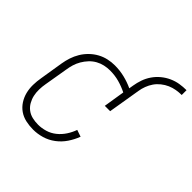

<svg xmlns="http://www.w3.org/2000/svg" viewBox="-190 -860 1015 1015"><g transform="rotate(45 317.0 -352.5)"><path d="M208 8Q179 8 152 2Q125 -4 103.5 -19Q82 -34 67.5 -56.5Q53 -79 46.5 -105Q40 -131 40.5 -159Q41 -187 46 -215L67 -345Q71 -370 79 -394.5Q87 -419 100.5 -441.5Q114 -464 133.5 -483Q153 -502 176 -514.5Q199 -527 224 -532.5Q249 -538 274 -538Q311 -538 346 -529.5Q381 -521 413 -506L417 -530Q421 -555 429.5 -579.5Q438 -604 453 -626Q468 -648 489 -665.5Q510 -683 534.5 -694Q559 -705 584 -709Q609 -713 634 -713V-677Q614 -677 593.5 -673.5Q573 -670 553.5 -661.5Q534 -653 516.5 -639Q499 -625 487 -607.5Q475 -590 467.5 -570Q460 -550 457 -530L427 -349H387L406 -468Q376 -483 343.5 -492Q311 -501 275 -501Q254 -501 233.5 -496.5Q213 -492 194 -481.5Q175 -471 159.5 -454.5Q144 -438 133 -419Q122 -400 116 -380Q110 -360 107 -339L85 -209Q81 -187 80.5 -164.5Q80 -142 84.5 -121.5Q89 -101 99.5 -82.5Q110 -64 126.5 -51.5Q143 -39 164 -34Q185 -29 208 -29Q234 -29 261 -37Q288 -45 310.5 -63Q333 -81 349 -105.5Q365 -130 374 -156L412 -143Q400 -111 380.5 -82Q361 -53 333 -32Q305 -11 272.5 -1.5Q240 8 208 8Z"/></g></svg>

Font: Iosevka Slab Extralight
Style: Italic
Weight: 200
Italic angle: -9°
Monospace: yes
Designer: Belleve Invis
Foundry: Belleve Invis
Version: Version 11.1.1; ttfautohint (v1.8.3)